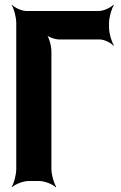

<svg xmlns="http://www.w3.org/2000/svg" viewBox="-20 -757 506 803"><path d="M436 -642V-661C436 -685 447 -722 456 -735L454 -737C443 -725 413 -711 393 -711H91C71 -711 41 -725 30 -737L29 -735C38 -722 48 -685 48 -661V-50C48 -26 38 11 29 24L30 26C42 14 77 0 100 0H144C167 0 201 14 213 26L215 24C206 11 195 -26 195 -50V-542C195 -566 184 -606 171 -618L169 -616C178 -603 209 -592 228 -592H397C416 -592 444 -578 454 -566L456 -568C447 -581 436 -618 436 -642Z"/></svg>

Font: Asimov
Style: EdgeExtreme
Weight: 500
Designer: Google
Version: Version 2.000980: 2014